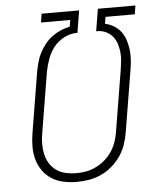

<svg xmlns="http://www.w3.org/2000/svg" viewBox="-53 -781 706 836"><g transform="rotate(-5 300.0 -363.5)"><path d="M249 8Q220 8 191.5 2Q163 -4 140 -18.5Q117 -33 101 -55.5Q85 -78 77.5 -105Q70 -132 70 -161.5Q70 -191 75 -220L119 -487Q123 -507 128.5 -527.5Q134 -548 144 -567Q154 -586 168 -603.5Q182 -621 199.5 -634Q217 -647 237 -655.5Q257 -664 277 -668L282 -697H154L160 -735H324L308 -638H297Q270 -636 244.5 -621.5Q219 -607 202 -584Q185 -561 175.5 -534Q166 -507 161 -481L117 -214Q113 -191 113 -168Q113 -145 118 -123.5Q123 -102 134.5 -83.5Q146 -65 164 -52.5Q182 -40 204.5 -35Q227 -30 250 -30Q272 -30 294 -34Q316 -38 337 -48.5Q358 -59 376.5 -75Q395 -91 407.5 -110.5Q420 -130 427.5 -152Q435 -174 438 -195L482 -462Q485 -481 487 -500.5Q489 -520 487 -538.5Q485 -557 479.5 -574.5Q474 -592 463 -606Q452 -620 435.5 -628.5Q419 -637 400 -638H390L406 -735H570L564 -697H436L431 -667Q452 -663 470.5 -651.5Q489 -640 501 -623.5Q513 -607 519.5 -586.5Q526 -566 528.5 -544.5Q531 -523 529.5 -500.5Q528 -478 524 -456L480 -189Q476 -163 467 -136.5Q458 -110 442 -86.5Q426 -63 404 -44Q382 -25 356 -13Q330 -1 303 3.5Q276 8 249 8Z"/></g></svg>

Font: Iosevka Aile XLt Obl
Style: Regular
Weight: 200
Italic angle: -9°
Designer: Belleve Invis
Foundry: Belleve Invis
Version: Version 31.1.0; ttfautohint (v1.8.4)